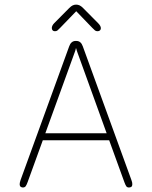

<svg xmlns="http://www.w3.org/2000/svg" viewBox="-20 -801 659 830"><path d="M78.5 9.5Q73.5 9.5 69.2 6.2Q65 3 65 -4.5Q65 -8 66 -12.5Q67 -17 69 -23L279 -600.5Q283 -612 290 -618Q297 -624 307 -624H309.5Q320.5 -624 327.2 -618Q334 -612 338 -600.5L548 -23Q550.5 -17 551.2 -12.5Q552 -8 552 -4.5Q552 3.5 547.8 6.5Q543.5 9.5 537.5 9.5Q529.5 9.5 525.8 4Q522 -1.5 517.5 -14L452 -194.5H165L99.5 -14Q95 -1.5 91 4Q87 9.5 78.5 9.5ZM176 -225H441L312.5 -580.5Q311.5 -584 310.5 -587.5Q309.5 -591 308.5 -593.5Q308 -591 307 -587.5Q306 -584 305 -580.5ZM404 -701Q416 -689 416 -679Q416 -673 412 -669.5Q408 -666 401.5 -666Q395 -666 390.5 -669.5Q386 -673 378.5 -681L309.5 -752.5L240 -680.5Q232.5 -672.5 228.2 -669.2Q224 -666 217 -666Q211 -666 207.5 -669.8Q204 -673.5 204 -680Q204 -684.5 206.5 -690Q209 -695.5 214.5 -701L279.5 -766.5Q287.5 -774.5 294.5 -777.8Q301.5 -781 309 -781Q317 -781 324 -777.8Q331 -774.5 339 -766.5Z"/></svg>

Font: Sono ExtraLight
Style: Regular
Weight: 200
Designer: Tyler Finck
Foundry: Tyler Finck
Version: Version 2.112